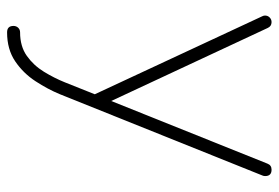

<svg xmlns="http://www.w3.org/2000/svg" viewBox="-142 -392 787 542"><g transform="rotate(90 251.0 -121.5)"><path d="M43 -495.1Q54.7 -495.1 59.6 -483.9L265.6 -42.5L442.4 -483.4Q446.8 -495.1 459.5 -495.1Q477.5 -495.1 477.5 -477.1Q477.5 -472.7 476.1 -469.7L246.6 102.1Q232.4 136.7 209.7 171.4Q187 206.1 153.3 228.8Q119.6 251.5 71.8 251.5Q53.7 251.5 53.7 233.4Q53.7 225.6 58.8 220.2Q64 214.8 71.8 214.8Q111.3 214.8 138.2 195.8Q165 176.8 182.9 147.7Q200.7 118.7 212.9 88.4L246.6 3.9L26.4 -468.8Q24.4 -472.7 24.4 -476.6Q24.4 -484.4 29.8 -489.7Q35.2 -495.1 43 -495.1Z"/></g></svg>

Font: Manjari Thin
Style: Regular
Weight: 100
Designer: Santhosh Thottingal <santhosh.thottingal@gmail.com>
Version: Version 2.000